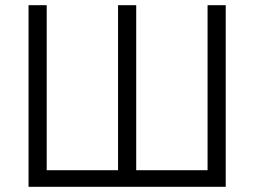

<svg xmlns="http://www.w3.org/2000/svg" viewBox="-20 -720 980 740"><path d="M90 -700H160V-64H435V-700H505V-64H780V-700H850V0H90Z"/></svg>

Font: PT Root UI
Style: Regular
Weight: 400
Designer: Vitaly Kuzmin
Foundry: ParaType Ltd.
Version: Version 2.001G